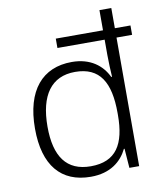

<svg xmlns="http://www.w3.org/2000/svg" viewBox="-85 -829 771 909"><g transform="rotate(-10 300.0 -375.0)"><path d="M279 10C373 10 427 -36 455 -93H458L465 0H512V-618H587V-663H512V-760H455V-663H228V-618H455V-544C455 -512 457 -470 459 -439H455C428 -496 373 -541 283 -541C142 -541 57 -445 57 -260C57 -83 136 10 279 10ZM287 -39C171 -39 117 -115 117 -259C117 -410 176 -492 290 -492C409 -492 455 -413 455 -266V-256C455 -116 409 -39 287 -39Z"/></g></svg>

Font: Noto Sans Myanmar UI Light
Style: Regular
Weight: 300
Designer: Monotype Design Team
Foundry: Monotype Imaging Inc.
Version: Version 2.103